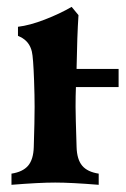

<svg xmlns="http://www.w3.org/2000/svg" viewBox="-20 -525 358 547"><path d="M137.2 -4.9Q91.8 -4.9 12.7 1.5V-30.3Q44.9 -35.2 60.1 -53Q75.2 -70.8 76.2 -106Q78.6 -181.6 78.6 -220.7Q78.6 -252.4 77.1 -294.9Q74.7 -361.8 70.8 -377.9Q64 -407.2 37.6 -419.9Q34.7 -421.4 31.2 -422.9V-448.7Q64.5 -452.6 107.4 -469.2Q150.4 -485.8 184.1 -505.4L203.6 -481.9Q199.7 -422.4 198.2 -332V-328.6H317.9V-276.9H196.3Q195.3 -254.4 195.3 -220.7Q195.3 -196.8 198.2 -106Q199.2 -70.8 214.1 -53Q229 -35.2 261.2 -30.3V1.5Q182.1 -4.9 137.2 -4.9Z"/></svg>

Font: Flanker
Style: Bold
Weight: 700
Designer: Flanker
Foundry: Flanker
Version: Version 2.021